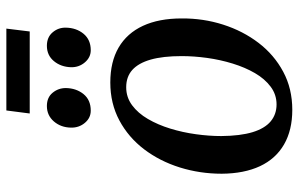

<svg xmlns="http://www.w3.org/2000/svg" viewBox="-188 -740 940 604"><g transform="rotate(-90 282.0 -438.0)"><path d="M324.5 -561Q389.5 -561 434.5 -534.8Q479.5 -508.5 502.8 -458.2Q526 -408 526 -336.5Q526.5 -268.5 506.5 -206Q486.5 -143.5 449 -94.5Q411.5 -45.5 358.2 -17Q305 11.5 238.5 11.5Q174.5 11.5 129.5 -14.5Q84.5 -40.5 61.2 -90.2Q38 -140 37.5 -210.5Q37.5 -279 57.2 -342.2Q77 -405.5 114.5 -454.8Q152 -504 205.2 -532.5Q258.5 -561 324.5 -561ZM309.5 -511Q278 -511 253 -492.5Q228 -474 209.8 -442.8Q191.5 -411.5 179.5 -372.5Q167.5 -333.5 161.8 -292Q156 -250.5 156 -212Q156.5 -152 168.2 -113.5Q180 -75 202.2 -56.5Q224.5 -38 255.5 -38Q286.5 -38 311.2 -56.5Q336 -75 354 -106Q372 -137 384 -176Q396 -215 401.8 -256.5Q407.5 -298 407.5 -336.5Q407.5 -395.5 396.5 -434Q385.5 -472.5 364 -491.8Q342.5 -511 309.5 -511ZM236 -622.5Q213 -622.5 197.5 -641Q182 -659.5 182.5 -684.5Q183 -716.5 202 -738.5Q221 -760.5 250.5 -760.5Q277.5 -760.5 292.2 -742.5Q307 -724.5 307 -701Q306.5 -668 288 -645.2Q269.5 -622.5 236 -622.5ZM426 -622.5Q403.5 -622.5 387.8 -641Q372 -659.5 372.5 -684.5Q373.5 -716.5 391.8 -738.5Q410 -760.5 440 -760.5Q467 -760.5 482.2 -742.5Q497.5 -724.5 497 -701Q496.5 -668 477.8 -645.2Q459 -622.5 426 -622.5ZM236.5 -888H494L485 -814.5H227Z"/></g></svg>

Font: Merriweather 36pt Medium
Style: Italic
Weight: 500
Italic angle: -7.8°
Version: Version 2.101